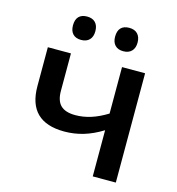

<svg xmlns="http://www.w3.org/2000/svg" viewBox="-108 -825 847 918"><g transform="rotate(15 315.0 -365.5)"><path d="M246.6 -171.9Q66.9 -171.9 66.9 -348.1V-541H181.2V-355.5Q181.2 -306.6 204.6 -283.9Q228 -261.2 276.9 -261.2Q315.4 -261.2 353.8 -273.2Q392.1 -285.2 434.1 -311V-541H548.3V0H434.1V-228.5Q386.7 -199.2 340.8 -185.5Q294.9 -171.9 246.6 -171.9ZM364.3 -673.3Q364.3 -702.1 378.4 -716.8Q392.6 -731.4 419.4 -731.4Q446.3 -731.4 460.9 -716.1Q475.6 -700.7 475.6 -673.3Q475.6 -646 460.9 -630.9Q446.3 -615.7 419.4 -615.7Q393.1 -615.7 378.7 -630.9Q364.3 -646 364.3 -673.3ZM155.8 -673.3Q155.8 -702.1 169.9 -716.8Q184.1 -731.4 210.9 -731.4Q237.3 -731.4 252 -716.3Q266.6 -701.2 266.6 -673.3Q266.6 -646 252 -630.9Q237.3 -615.7 210.9 -615.7Q184.6 -615.7 170.2 -630.6Q155.8 -645.5 155.8 -673.3Z"/></g></svg>

Font: Viking Open Sans Light
Style: Bold
Weight: 600
Foundry: Ascender Corporation
Version: Version 2.001